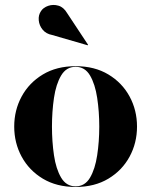

<svg xmlns="http://www.w3.org/2000/svg" viewBox="-20 -733 600 763"><path d="M187 -594Q163 -598.5 149.5 -615Q136 -631.5 134 -652.2Q132 -673 143 -689Q152 -703 171.5 -709.8Q191 -716.5 212 -710.5Q233 -704.5 247 -680.5L330 -555L328.5 -553ZM36.5 -230Q36.5 -295 66 -349.5Q95.5 -404 150.2 -437Q205 -470 280.5 -470Q356 -470 410.8 -437Q465.5 -404 495 -349.5Q524.5 -295 524.5 -230Q524.5 -165 495 -110.5Q465.5 -56 410.8 -23Q356 10 280.5 10Q205 10 150.2 -23Q95.5 -56 66 -110.5Q36.5 -165 36.5 -230ZM186.5 -230Q186.5 -170.5 194.5 -116Q202.5 -61.5 223 -27Q243.5 7.5 280.5 7.5Q317.5 7.5 337.8 -27Q358 -61.5 366.2 -116Q374.5 -170.5 374.5 -230Q374.5 -289.5 366.2 -344Q358 -398.5 337.8 -433Q317.5 -467.5 280.5 -467.5Q243.5 -467.5 223 -433Q202.5 -398.5 194.5 -344Q186.5 -289.5 186.5 -230Z"/></svg>

Font: Bodoni* 72pt
Style: Bold
Weight: 700
Version: Version 2.3